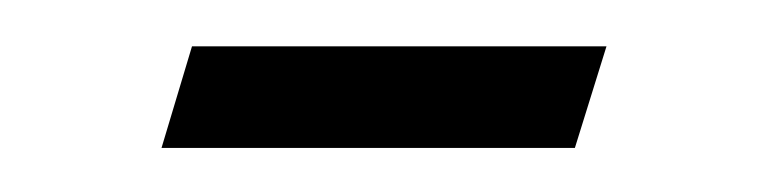

<svg xmlns="http://www.w3.org/2000/svg" viewBox="-20 -274 338 85"><path d="M65 -253.5H248.5L234.5 -208.5H51.5Z"/></svg>

Font: Newsreader 36pt Light
Style: Italic
Weight: 300
Italic angle: -17°
Designer: Hugues Gentile
Foundry: Production Type
Version: Version 1.003